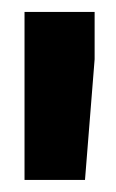

<svg xmlns="http://www.w3.org/2000/svg" viewBox="-20 -770 194 321"><path d="M138.2 -670.9 122.1 -469.2H21V-750H138.2Z"/></svg>

Font: RobotoDraft
Style: Black
Weight: 900
Designer: Google
Version: Version 2.000980w3; 2014; ttfautohint (v1.1) -l 5 -r 24 -G 4